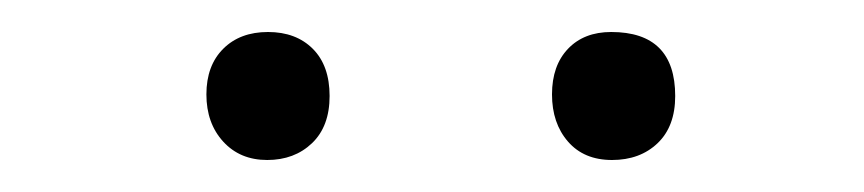

<svg xmlns="http://www.w3.org/2000/svg" viewBox="-20 -670 540 120"><path d="M147 -570Q130 -570 119.5 -581.5Q109 -593 109 -611Q109 -629 119.5 -639.5Q130 -650 147.5 -650Q165 -650 175.5 -639.5Q186 -629 186 -610Q186 -591 175 -580.5Q164 -570 147 -570ZM362 -650Q402 -650 402 -610Q402 -591 391 -580.5Q380 -570 362.5 -570Q345 -570 335 -581.5Q325 -593 325 -611Q325 -629 335 -639.5Q345 -650 362 -650Z"/></svg>

Font: Antic Slab
Style: Regular
Weight: 400
Designer: Santiago Orozco
Foundry: Santiago Orozco
Version: Version 001.001